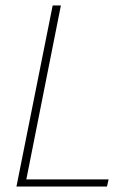

<svg xmlns="http://www.w3.org/2000/svg" viewBox="-20 -680 472 700"><path d="M40 0H370L376 -26H76L202 -660H172Z"/></svg>

Font: Source Sans Pro ExtraLight
Style: Italic
Weight: 200
Italic angle: -11°
Designer: Paul D. Hunt
Foundry: Adobe Systems Incorporated
Version: Version 3.006;hotconv 1.0.111;makeotfexe 2.5.65597